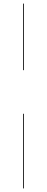

<svg xmlns="http://www.w3.org/2000/svg" viewBox="-20 -800 260 1070"><path d="M108.5 -779.9H113V-409H108.5ZM108.5 -166H113V250H108.5Z"/></svg>

Font: Bodoni* 36pt
Style: Bold
Weight: 700
Version: Version 2.3